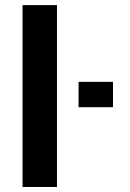

<svg xmlns="http://www.w3.org/2000/svg" viewBox="-20 -745 519 765"><path d="M69.8 0V-724.6H207V0ZM293 -317.9V-418.9H430.2V-317.9Z"/></svg>

Font: Liberation Sans
Style: Bold
Weight: 700
Designer: Steve Matteson
Foundry: Ascender Corporation
Version: Version 2.1.5